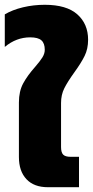

<svg xmlns="http://www.w3.org/2000/svg" viewBox="-45 -782 388 802"><path d="M34 -126V-354Q34 -401 52 -434Q70 -467 102 -503Q122 -526 132 -542Q142 -558 142 -574Q142 -601 128 -613.5Q114 -626 81 -626Q23 -626 -25 -586V-722Q7 -741 51 -751.5Q95 -762 142 -762Q233 -762 278 -722Q323 -682 323 -616Q323 -578 308.5 -548.5Q294 -519 265 -479Q237 -440 223.5 -413Q210 -386 210 -352V-168Q210 -145 219 -136Q228 -127 250 -127H285V0H155Q97 0 65.5 -33.5Q34 -67 34 -126Z"/></svg>

Font: Prompt
Style: Bold
Weight: 700
Designer: Katatrad Team
Foundry: CadsonDemak
Version: Version 1.000